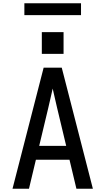

<svg xmlns="http://www.w3.org/2000/svg" viewBox="-20 -1146 640 1166"><path d="M56 0 245 -735H355L544 0H444L402 -176H198L156 0ZM382 -260 327 -490Q320 -519 313.5 -548.5Q307 -578 300 -608Q293 -578 286.5 -548.5Q280 -519 273 -490L218 -260ZM234 -819V-951H366V-819ZM128 -1054V-1126H472V-1054Z"/></svg>

Font: Iosevka SS04 Medium Extended
Style: Regular
Weight: 500
Width: 7
Monospace: yes
Designer: Belleve Invis
Foundry: Belleve Invis
Version: Version 19.0.0; ttfautohint (v1.8.4)